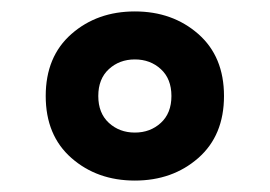

<svg xmlns="http://www.w3.org/2000/svg" viewBox="-20 -776 472 336"><path d="M216 -460Q150 -460 105 -499.5Q60 -539 60 -608Q60 -677 105 -716.5Q150 -756 216 -756Q282 -756 327 -716.5Q372 -677 372 -608Q372 -539 327 -499.5Q282 -460 216 -460ZM216 -544Q243 -544 261.5 -561Q280 -578 280 -608Q280 -638 261.5 -655Q243 -672 216 -672Q189 -672 170.5 -655Q152 -638 152 -608Q152 -578 170.5 -561Q189 -544 216 -544Z"/></svg>

Font: Kufam Black
Style: Regular
Weight: 900
Designer: Wael Morcos, Artur Schmal
Foundry: Original Type
Version: Version 1.301; ttfautohint (v1.8.3)